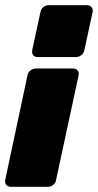

<svg xmlns="http://www.w3.org/2000/svg" viewBox="-44 -537 378 740"><path d="M238 -273Q249 -273 255 -265.5Q261 -258 259 -247L172 157Q171 167 161.5 175Q152 183 141 183H-3Q-14 183 -20 175Q-26 167 -24 157L62 -247Q64 -258 73.5 -265.5Q83 -273 94 -273ZM292 -517Q302 -517 308.5 -509.5Q315 -502 313 -491L281 -343Q279 -332 269.5 -324.5Q260 -317 249 -317H101Q90 -317 84 -324.5Q78 -332 80 -343L112 -491Q114 -502 123 -509.5Q132 -517 143 -517Z"/></svg>

Font: Rubik ExtraBold
Style: Italic
Weight: 800
Italic angle: -12°
Designer: Hubert and Fischer
Foundry: Hubert and Fischer
Version: Version 2.300;gftools[0.9.30]